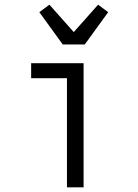

<svg xmlns="http://www.w3.org/2000/svg" viewBox="-20 -800 590 820"><path d="M266 0V-466H113V-530H337V0ZM248 -610 148 -748 191 -780 295 -663 399 -780 442 -748 342 -610Z"/></svg>

Font: Lode Term
Style: Regular
Weight: 400
Monospace: yes
Designer: Belleve Invis
Foundry: Belleve Invis
Version: Version 29.2.0